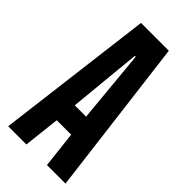

<svg xmlns="http://www.w3.org/2000/svg" viewBox="-220 -739 791 791"><g transform="rotate(45 175.0 -344.0)"><path d="M8 0 94 -688H256L342 0H234L216 -159H132L114 0ZM141 -255H207L177 -574H172Z"/></g></svg>

Font: Saira Ultra Condensed
Style: Bold
Weight: 700
Width: 1
Designer: Hector Gatti with collaboration of the Omnibus-Type team
Foundry: Omnibus-Type
Version: Version 1.001; ttfautohint (v1.8)